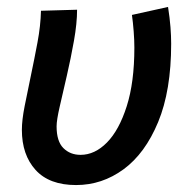

<svg xmlns="http://www.w3.org/2000/svg" viewBox="-20 -521 548 553"><path d="M199 12Q122 12 82.5 -31.5Q43 -75 43 -147Q43 -175 51 -215.5Q59 -256 69 -303.5Q79 -351 88 -399Q97 -447 98 -490L202 -493Q202 -454 193 -403.5Q184 -353 172.5 -303Q161 -253 152 -214Q143 -175 143 -157Q143 -114 162.5 -94.5Q182 -75 212 -75Q253 -75 288 -110.5Q323 -146 345 -215Q367 -284 367 -384Q367 -405 365 -431Q363 -457 360 -478L464 -501Q469 -469 471 -443Q473 -417 473 -395Q473 -260 435.5 -169.5Q398 -79 336 -33.5Q274 12 199 12Z"/></svg>

Font: Source Sans 3 Semibold
Style: Italic
Weight: 600
Italic angle: -11°
Designer: Paul D. Hunt
Foundry: Adobe
Version: Version 3.052;hotconv 1.1.0;makeotfexe 2.6.0